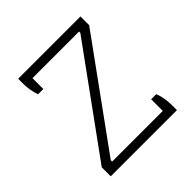

<svg xmlns="http://www.w3.org/2000/svg" viewBox="-165 -743 874 874"><g transform="rotate(-45 272.0 -306.0)"><path d="M61 -58 425 -560V-568H125V-498H91Q77 -538 77 -581V-612H478V-556L113 -52V-43H439V-118H472Q487 -80 487 -30V0H61Z"/></g></svg>

Font: Athiti Light
Style: Regular
Weight: 300
Designer: CadsonDemak Team
Foundry: CadsonDemak
Version: Version 1.033